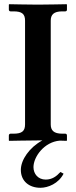

<svg xmlns="http://www.w3.org/2000/svg" viewBox="-20 -667 359 912"><path d="M172 225C208 225 258 205 282 158L267 150C248 171 227 186 197 186C161 186 139 159 139 127C139 78 190 7 264 1C283 2 296 2 296 2L298 0V-23C298 -29 295 -32 290 -32H276C235 -32 221 -48 221 -76V-569C221 -597 235 -613 276 -613H290C295 -613 298 -616 298 -621V-645L296 -647C296 -647 196 -645 160 -645C121 -645 24 -647 24 -647L22 -645V-621C22 -616 26 -613 30 -613H44C84 -613 99 -601 99 -569V-76C99 -44 84 -32 44 -32H30C26 -32 22 -29 22 -23V0L24 2C24 2 121 0 160 0C166 0 173 0 181 0C120 33 79 92 79 140C79 194 119 225 172 225Z"/></svg>

Font: Libertinus Serif Semibold
Style: Regular
Weight: 600
Designer: Philipp H. Poll, Khaled Hosny
Foundry: Caleb Maclennan
Version: Version 7.050;RELEASE